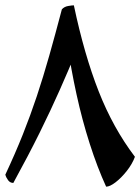

<svg xmlns="http://www.w3.org/2000/svg" viewBox="-20 -693 526 720"><path d="M233 -526 268 -505Q237 -430 204 -355.5Q171 -281 129 -196Q87 -111 30 -7Q18 -7 10.5 -17Q3 -27 0 -38Q37 -117 65.5 -188.5Q94 -260 118 -332Q142 -404 164.5 -483.5Q187 -563 212 -658Q221 -668 235.5 -670.5Q250 -673 257 -673Q296 -488 350 -350.5Q404 -213 486 -105Q476 -78 455.5 -52Q435 -26 413.5 -9.5Q392 7 378 7Q345 -65 316.5 -154Q288 -243 267 -339Q246 -435 233 -526Z"/></svg>

Font: Ruwudu SemiBold
Style: Regular
Weight: 600
Designer: Becca Hirsbrunner Spalinger
Foundry: SIL International
Version: Version 3.000